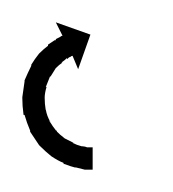

<svg xmlns="http://www.w3.org/2000/svg" viewBox="-31 -106 155 172"><path d="M50 46Q50 46 50 46Q50 46 50 46Q50 46 50 46Q50 46 50 46Q48 46 45 46Q45 46 45 46Q45 46 45 46Q45 46 45 46Q45 46 45 46Q41 45 37 44Q37 44 37 44Q37 44 37 44Q37 44 36.5 44Q36 44 36 44Q32 43 27 41Q27 41 26.5 41Q26 41 26 41Q26 40 26 40Q26 40 26 40Q21 38 15 34Q15 34 15 34Q15 34 15 34Q15 34 15 34Q15 34 15 34Q10 30 5 25Q5 25 5 25Q5 25 4 24Q4 24 4 24Q4 24 4 24Q0 18 -4 12Q-4 12 -4 12Q-4 12 -4 12Q-4 12 -4 11.5Q-4 11 -4 11Q-7 4 -9 -3Q-9 -3 -9 -3Q-9 -3 -9 -3Q-10 -3 -10 -3.5Q-10 -4 -10 -4Q-11 -11 -11 -18Q-11 -18 -11 -18.5Q-11 -19 -11 -19Q-11 -19 -11 -19Q-11 -19 -11 -19Q-10 -26 -9 -33Q-9 -33 -9 -33.5Q-9 -34 -9 -34Q-9 -34 -9 -34Q-9 -34 -9 -34Q-6 -41 -3 -47Q-3 -47 -3 -47Q-3 -47 -3 -47Q-3 -47 -3 -47.5Q-3 -48 -3 -48Q0 -53 4 -58Q4 -58 4 -58Q4 -58 4 -58Q4 -58 4 -58Q4 -58 4 -58Q8 -62 12 -65Q12 -65 12 -65Q12 -65 12 -66Q12 -66 12 -66Q12 -66 12 -66Q15 -68 18 -70Q18 -70 18.5 -70Q19 -70 19 -70Q19 -70 19 -70.5Q19 -71 19 -71Q21 -72 23 -73Q23 -73 23 -73Q23 -73 23 -73Q23 -73 23 -73Q23 -73 23 -73Q24 -74 25 -74L19 -86L50 -75L39 -44L34 -56Q33 -56 32 -55Q32 -55 32 -55Q32 -55 32 -55Q32 -55 32 -55Q32 -55 32 -55Q31 -55 29 -53Q29 -53 29 -53Q29 -53 29 -53Q29 -54 29 -54Q29 -54 29 -54Q27 -52 24 -50Q24 -50 24 -50Q24 -50 25 -50Q25 -50 25 -50Q25 -50 25 -50Q22 -48 19 -45Q19 -45 19 -45Q19 -45 19 -45Q19 -45 19 -45Q19 -45 19 -45Q17 -42 14 -37Q14 -37 14 -37.5Q14 -38 14 -38Q14 -38 14 -38Q14 -38 14 -38Q12 -33 10 -28Q10 -28 10.5 -28Q11 -28 11 -29Q11 -29 11 -29Q11 -29 11 -29Q9 -23 9 -18Q9 -18 9 -18Q9 -18 9 -18Q9 -18 9 -18.5Q9 -19 9 -19Q9 -13 10 -7Q10 -7 10 -7Q10 -7 10 -8Q10 -8 10 -8Q10 -8 10 -8Q11 -2 14 3Q14 3 14 3Q14 3 14 3Q14 2 13.5 2Q13 2 13 2Q16 7 20 12Q20 12 20 11.5Q20 11 20 11Q19 11 19 11Q19 11 19 11Q23 15 27 18Q27 18 27 18Q27 18 27 18Q27 18 27 18Q27 18 27 18Q31 20 35 22Q35 22 35 22Q35 22 34 22Q34 22 34 22Q34 22 34 22Q38 24 42 25Q42 25 42 25Q42 25 41 25Q41 25 41 25Q41 25 41 25Q45 25 47 26Q47 26 47 26Q47 26 47 26Q47 26 47 26Q47 26 47 26Q49 26 51 26Q51 26 51 26Q51 26 51 26Q51 26 51 26Q51 26 51 26Q51 26 52 26V46Q51 46 50 46Z"/></svg>

Font: FRB American Cursive Just Arrows Black
Style: Bold Italic
Weight: 900
Italic angle: -25°
Version: Version 2.0;Modular Font Editor K font №1